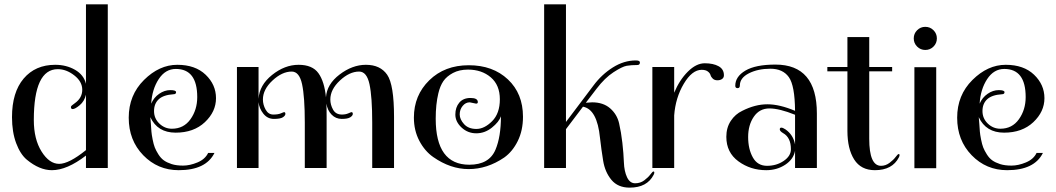

<svg xmlns="http://www.w3.org/2000/svg" viewBox="-20 -770 4839 880"><path d="M374 0V-57Q287 10 218 10Q161 10 103 -38Q73 -63 54 -114Q35 -165 35 -233Q35 -347 88.5 -410Q142 -473 233 -473Q284 -473 324 -450Q364 -427 374 -386V-750H474V0ZM135 -220Q135 -132 170.5 -75.5Q206 -19 251 -19Q296 -19 374 -82V-336Q367 -306 345.5 -288Q324 -270 313 -270Q305 -270 305 -280Q305 -285 323 -297Q357 -321 357 -358.5Q357 -396 320.5 -424.5Q284 -453 245 -453Q135 -453 135 -220Z M934 -69H963Q924 10 799 10Q703 10 636.5 -58.5Q570 -127 570 -230.5Q570 -334 640 -403.5Q710 -473 792.5 -473Q875 -473 922.5 -427.5Q970 -382 970 -320Q970 -258 919 -210Q868 -162 785 -162Q702 -162 669 -233Q670 -226 671.5 -203Q673 -180 674 -167Q675 -154 679.5 -131Q684 -108 689.5 -94Q695 -80 706 -62.5Q717 -45 731 -35Q745 -25 766.5 -18Q788 -11 819 -11Q850 -11 885 -25.5Q920 -40 934 -69ZM884 -325Q884 -454 786 -454Q738 -454 707.5 -407.5Q677 -361 673 -295Q685 -323 709.5 -340Q734 -357 760.5 -357Q787 -357 787 -347.5Q787 -338 775 -338Q729 -335 707.5 -315Q686 -295 686 -261Q686 -227 710.5 -203.5Q735 -180 768 -180Q822 -180 853 -223.5Q884 -267 884 -325Z M1282 -256Q1288 -256 1288 -248Q1288 -240 1276.5 -232.5Q1265 -225 1235.5 -225Q1206 -225 1187 -249Q1168 -273 1165 -302V0H1066V-463H1165V-317Q1169 -380 1227 -426.5Q1285 -473 1348.5 -473Q1412 -473 1439.5 -434.5Q1467 -396 1474 -324Q1478 -384 1536.5 -428.5Q1595 -473 1657 -473Q1723 -473 1754.5 -427.5Q1786 -382 1786 -234V0H1686V-208Q1686 -326 1673.5 -384Q1661 -442 1626 -442Q1582 -442 1538 -401Q1494 -360 1494 -314Q1494 -290 1506.5 -267.5Q1519 -245 1547 -245Q1564 -245 1576.5 -250.5Q1589 -256 1591 -256Q1597 -256 1597 -248Q1597 -240 1585.5 -232.5Q1574 -225 1546.5 -225Q1519 -225 1500 -244.5Q1481 -264 1476 -295Q1477 -276 1477 -234V0H1377V-208Q1377 -326 1364.5 -384Q1352 -442 1317 -442Q1273 -442 1229 -401Q1185 -360 1185 -314Q1185 -290 1197.5 -267.5Q1210 -245 1232.5 -245Q1255 -245 1267.5 -250.5Q1280 -256 1282 -256Z M1877 -231Q1877 -333 1947.5 -402Q2018 -471 2128.5 -471Q2239 -471 2308 -406Q2377 -341 2377 -235Q2377 -172 2353 -123.5Q2329 -75 2291 -48Q2213 5 2128 5Q2045 5 1966 -50Q1927 -77 1902 -124.5Q1877 -172 1877 -231ZM2162 -295 2133 -301Q2114 -301 2100.5 -284.5Q2087 -268 2087 -245.5Q2087 -223 2107 -201Q2127 -179 2163.5 -179Q2200 -179 2235.5 -214.5Q2271 -250 2271 -315Q2271 -380 2229.5 -415.5Q2188 -451 2125 -451Q2085 -451 2056 -435.5Q2027 -420 2012 -398Q1997 -376 1989 -342Q1977 -292 1977 -226Q1977 -15 2131 -15Q2222 -15 2251 -84Q2276 -143 2276 -237Q2267 -211 2234.5 -185Q2202 -159 2163 -159Q2124 -159 2095.5 -185.5Q2067 -212 2067 -245Q2067 -278 2085 -299.5Q2103 -321 2136.5 -321Q2170 -321 2170 -302Q2170 -295 2162 -295Z M2866 90Q2812 90 2782.5 54.5Q2753 19 2744.5 -33Q2736 -85 2730 -138Q2717 -269 2652 -281L2574 -178V0H2474V-750H2574V-211L2700 -378Q2738 -429 2789 -461Q2840 -493 2894 -493Q2913 -493 2913 -484Q2913 -472 2901 -472Q2873 -472 2852.5 -468.5Q2832 -465 2792 -439Q2752 -413 2714 -363L2665 -299Q2687 -301 2694 -301Q2745 -301 2776.5 -273.5Q2808 -246 2817.5 -205Q2827 -164 2832.5 -115.5Q2838 -67 2839.5 -26Q2841 15 2854 42.5Q2867 70 2891 70Q2915 70 2933 56.5Q2951 43 2961 29.5Q2971 16 2975 16Q2979 16 2979 20.5Q2979 25 2976 31Q2946 90 2866 90Z M3298 -425Q3298 -414 3289.5 -408Q3281 -402 3268 -402Q3255 -402 3247 -409.5Q3239 -417 3236.5 -426Q3234 -435 3224 -442.5Q3214 -450 3196 -450Q3152 -450 3114 -386Q3076 -322 3070 -241V0H2970V-463H3070V-345Q3094 -403 3132.5 -441.5Q3171 -480 3210 -480Q3249 -480 3273.5 -466.5Q3298 -453 3298 -425Z M3492 10Q3420 10 3364.5 -30.5Q3309 -71 3309 -143Q3309 -185 3329.5 -216Q3350 -247 3382 -262Q3441 -292 3497 -292Q3553 -292 3624 -262Q3623 -378 3595.5 -416.5Q3568 -455 3511 -455Q3454 -455 3412.5 -434Q3371 -413 3371 -378Q3371 -366 3360.5 -366Q3350 -366 3350 -377Q3350 -419 3396.5 -446.5Q3443 -474 3534 -474Q3724 -474 3724 -250V0H3624V-79Q3617 -40 3579 -15Q3541 10 3492 10ZM3580 -177Q3616 -152 3624 -108V-244Q3552 -273 3506.5 -273Q3461 -273 3435 -235Q3409 -197 3409 -142Q3409 -87 3430.5 -48.5Q3452 -10 3495.5 -10Q3539 -10 3572 -32.5Q3605 -55 3605 -86Q3605 -140 3569 -160Q3554 -169 3554 -177Q3554 -185 3561 -185Q3568 -185 3580 -177Z M3772 -443V-463H3864V-600H3964V-463H4069V-443H3964V-134Q3964 -10 4018 -10Q4039 -10 4057 -23.5Q4075 -37 4085 -50.5Q4095 -64 4099 -64Q4103 -64 4103 -59.5Q4103 -55 4100 -49Q4070 10 3990 10Q3926 10 3895 -39Q3864 -88 3864 -170V-443Z M4271 -462V1H4171V-462ZM4183.5 -556.5Q4168 -572 4168 -594Q4168 -616 4183.5 -631.5Q4199 -647 4221 -647Q4243 -647 4258.5 -631.5Q4274 -616 4274 -594Q4274 -572 4258.5 -556.5Q4243 -541 4221 -541Q4199 -541 4183.5 -556.5Z M4731 -69H4760Q4721 10 4596 10Q4500 10 4433.5 -58.5Q4367 -127 4367 -230.5Q4367 -334 4437 -403.5Q4507 -473 4589.5 -473Q4672 -473 4719.5 -427.5Q4767 -382 4767 -320Q4767 -258 4716 -210Q4665 -162 4582 -162Q4499 -162 4466 -233Q4467 -226 4468.5 -203Q4470 -180 4471 -167Q4472 -154 4476.5 -131Q4481 -108 4486.5 -94Q4492 -80 4503 -62.5Q4514 -45 4528 -35Q4542 -25 4563.5 -18Q4585 -11 4616 -11Q4647 -11 4682 -25.5Q4717 -40 4731 -69ZM4681 -325Q4681 -454 4583 -454Q4535 -454 4504.5 -407.5Q4474 -361 4470 -295Q4482 -323 4506.5 -340Q4531 -357 4557.5 -357Q4584 -357 4584 -347.5Q4584 -338 4572 -338Q4526 -335 4504.5 -315Q4483 -295 4483 -261Q4483 -227 4507.5 -203.5Q4532 -180 4565 -180Q4619 -180 4650 -223.5Q4681 -267 4681 -325Z"/></svg>

Font: Spirax
Style: Regular
Weight: 400
Designer: Brenda Gallo (gbrenda1987@gmail.com)
Foundry: Brenda Gallo
Version: Version 1.002